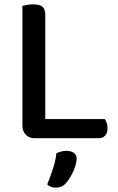

<svg xmlns="http://www.w3.org/2000/svg" viewBox="-20 -634 544 882"><path d="M83 -377H188V-8L139 1Q114 1 98.5 -15Q83 -31 83 -56ZM139 1V-87H461Q466 -81 470 -70Q474 -59 474 -45Q474 -23 463 -11Q452 1 434 1ZM188 -274H83V-607Q90 -609 103.5 -611.5Q117 -614 132 -614Q161 -614 174.5 -603.5Q188 -593 188 -566ZM284 206Q274 218 262 223Q250 228 236 228Q211 228 197 213Q212 176 224 138.5Q236 101 239 70Q250 65 261.5 62Q273 59 286 59Q306 59 319 68Q332 77 332 95Q332 111 324.5 133Q317 155 306 174.5Q295 194 284 206Z"/></svg>

Font: Baloo Bhaijaan 2 Medium
Style: Regular
Weight: 500
Designer: Sanskriti Dholi, Noopur Datye and Ek Type
Foundry: Ek Type
Version: Version 1.701